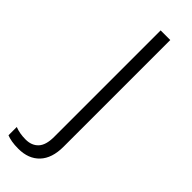

<svg xmlns="http://www.w3.org/2000/svg" viewBox="-311 -548 804 804"><g transform="rotate(45 90.5 -146.0)"><path d="M17 240Q-6 240 -23 237Q-40 234 -52 229V180Q-24 191 11 191Q47 191 67.5 169Q88 147 88 99V-532H145V100Q145 168 111 204Q77 240 17 240Z"/></g></svg>

Font: Noto Sans Gurmukhi UI Light
Style: Regular
Weight: 300
Designer: Jelle Bosma - Monotype Design Team
Foundry: Monotype Imaging Inc.
Version: Version 2.004; ttfautohint (v1.8.4.7-5d5b)